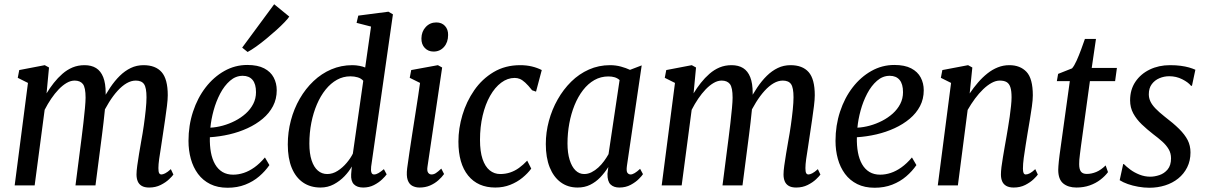

<svg xmlns="http://www.w3.org/2000/svg" viewBox="-20 -872 5668 903"><path d="M210.5 -554.5 199 -433Q214.5 -458.5 233.2 -482.2Q252 -506 273.8 -525Q295.5 -544 321.2 -554.8Q347 -565.5 377.5 -565.5Q410 -565.5 432 -551.8Q454 -538 465.5 -509Q477 -480 477 -434.5Q477 -425.5 476.8 -417.8Q476.5 -410 476.2 -403Q476 -396 475 -389.5L457.5 -391.5Q477 -428.5 498.2 -460.2Q519.5 -492 543.5 -515.5Q567.5 -539 595 -552.2Q622.5 -565.5 655 -565.5Q711.5 -565.5 740.2 -532.8Q769 -500 769 -424Q769 -404.5 765.2 -373.5Q761.5 -342.5 756.2 -307.5Q751 -272.5 746 -239Q742 -209 737 -179Q732 -149 728.5 -123.8Q725 -98.5 725 -81.5Q725 -64 728.5 -57.8Q732 -51.5 739.5 -51.5Q746 -51.5 756.8 -56.8Q767.5 -62 783.5 -76.5L795.5 -51Q790.5 -43.5 775 -28.8Q759.5 -14 735.5 -2Q711.5 10 681.5 10Q659.5 10 646.5 2.2Q633.5 -5.5 627.8 -19.2Q622 -33 622 -51.5Q622 -67.5 625.5 -92.8Q629 -118 634 -148.5Q639 -179 644.5 -210Q651 -244.5 656.5 -283Q662 -321.5 665.5 -356.2Q669 -391 669 -414.5Q669 -459.5 657.5 -476.2Q646 -493 618.5 -493Q597 -493 575.5 -480.5Q554 -468 533.2 -445.2Q512.5 -422.5 492.8 -391Q473 -359.5 455.5 -321L476.5 -397.5Q475.5 -379 473 -352.8Q470.5 -326.5 467 -297Q463.5 -267.5 460 -239.5L429 0H335L363.5 -222Q368 -256 372.2 -293.5Q376.5 -331 379.5 -363.2Q382.5 -395.5 382.5 -412.5Q382.5 -460.5 369.8 -476.8Q357 -493 331 -493Q312.5 -493 293.5 -482Q274.5 -471 256 -451.8Q237.5 -432.5 220.8 -407.8Q204 -383 190 -355.5L143 0H49L111.5 -482L63.5 -506L70.5 -542.5L190.5 -565.5Z M1247 -95.5Q1227.5 -67 1199 -42.5Q1170.5 -18 1133.2 -3.5Q1096 11 1050.5 11Q1003.5 11 968.8 -6.2Q934 -23.5 911.2 -54.2Q888.5 -85 877.5 -124.8Q866.5 -164.5 866.5 -209.5Q866.5 -282 887.8 -346.8Q909 -411.5 947 -460.8Q985 -510 1035.2 -538.2Q1085.5 -566.5 1143 -566.5Q1192 -566.5 1222.5 -550.5Q1253 -534.5 1267.2 -507.5Q1281.5 -480.5 1281.5 -447.5Q1281.5 -406.5 1264 -373Q1246.5 -339.5 1215.5 -313.5Q1184.5 -287.5 1144.2 -269Q1104 -250.5 1058.8 -240Q1013.5 -229.5 967 -226.5Q966 -187.5 972 -155.2Q978 -123 991.5 -99.5Q1005 -76 1026.2 -63.2Q1047.5 -50.5 1076.5 -50.5Q1101.5 -50.5 1126.5 -58.8Q1151.5 -67 1176.5 -84.8Q1201.5 -102.5 1226 -131.5ZM1121.5 -515.5Q1088.5 -515.5 1061.8 -492.2Q1035 -469 1015.5 -431.8Q996 -394.5 984.5 -352.2Q973 -310 969.5 -271.5Q998 -273 1028 -281.2Q1058 -289.5 1085.8 -303.8Q1113.5 -318 1135.8 -338Q1158 -358 1171 -383.2Q1184 -408.5 1184 -438.5Q1184 -477 1167.8 -496.2Q1151.5 -515.5 1121.5 -515.5ZM1119 -648 1269.5 -852 1340.5 -794Q1334.5 -784.5 1318.2 -767.5Q1302 -750.5 1279.5 -730.2Q1257 -710 1232.5 -689.8Q1208 -669.5 1184.8 -653Q1161.5 -636.5 1144.5 -627.5Z M1725.5 -88Q1723.5 -70 1726.8 -60.8Q1730 -51.5 1739 -51.5Q1749 -51.5 1759.8 -57.8Q1770.5 -64 1785.5 -76.5L1798.5 -52Q1792 -42.5 1776.5 -27.8Q1761 -13 1738.5 -1.5Q1716 10 1688 10Q1659.5 10 1644.5 -5.2Q1629.5 -20.5 1631.5 -52.5L1634.5 -89Q1622 -66 1600.2 -43.2Q1578.5 -20.5 1550 -5.2Q1521.5 10 1487.5 10Q1440 10 1405.5 -13.5Q1371 -37 1352.2 -82.2Q1333.5 -127.5 1333.5 -192.5Q1333.5 -250.5 1348 -305.5Q1362.5 -360.5 1389.8 -407.8Q1417 -455 1454.5 -490.5Q1492 -526 1538.2 -545.8Q1584.5 -565.5 1637 -565.5Q1654.5 -565.5 1671 -562.2Q1687.5 -559 1697.5 -554.5L1725 -747L1657 -764.5L1665 -798.5L1807 -817L1828 -804.5ZM1688.5 -492Q1678.5 -503.5 1662.5 -508.2Q1646.5 -513 1628 -513Q1594 -513 1564.8 -496.8Q1535.5 -480.5 1511.5 -450.8Q1487.5 -421 1470.5 -381.2Q1453.5 -341.5 1444.2 -294.5Q1435 -247.5 1435 -196.5Q1435 -150 1445.5 -118Q1456 -86 1474.8 -69.8Q1493.5 -53.5 1519 -53.5Q1544.5 -53.5 1568 -68.5Q1591.5 -83.5 1610.2 -105.8Q1629 -128 1639.5 -149.5Z M1953 10Q1934.5 10 1919.5 2.2Q1904.5 -5.5 1897.5 -25.2Q1890.5 -45 1895 -81Q1899 -112 1905.5 -154.8Q1912 -197.5 1919.2 -244.8Q1926.5 -292 1933.8 -338Q1941 -384 1946.8 -421.8Q1952.5 -459.5 1955.5 -482L1907 -506L1914 -542.5L2039.5 -565.5L2059.5 -554.5L1990.5 -88Q1987.5 -68.5 1993.5 -60Q1999.5 -51.5 2009.5 -51.5Q2020 -51.5 2029.8 -57.8Q2039.5 -64 2055.5 -79L2068.5 -53.5Q2058 -38.5 2041.2 -23.8Q2024.5 -9 2002.5 0.5Q1980.5 10 1953 10ZM2019 -629.5Q1994 -629.5 1977.8 -646.5Q1961.5 -663.5 1962 -691.5Q1962.5 -724 1982.5 -745.2Q2002.5 -766.5 2032 -766.5Q2057.5 -766.5 2072.8 -750Q2088 -733.5 2087.5 -707.5Q2087.5 -673 2068.2 -651.2Q2049 -629.5 2019 -629.5Z M2309.5 10Q2227.5 10 2181.8 -46.2Q2136 -102.5 2136 -206Q2136 -268 2154.8 -331Q2173.5 -394 2210.2 -447.2Q2247 -500.5 2301.5 -533Q2356 -565.5 2426.5 -565.5Q2456 -565.5 2481.2 -559.5Q2506.5 -553.5 2528 -542.5L2501 -441L2482.5 -447.5Q2464 -471 2450.2 -483.5Q2436.5 -496 2425 -500.8Q2413.5 -505.5 2400.5 -505.5Q2367 -505.5 2337.2 -483.2Q2307.5 -461 2285 -421.2Q2262.5 -381.5 2250 -328.5Q2237.5 -275.5 2237.5 -214Q2237.5 -159.5 2249.5 -124Q2261.5 -88.5 2283 -71Q2304.5 -53.5 2332.5 -53.5Q2357.5 -53.5 2379.2 -60.8Q2401 -68 2420.8 -82.2Q2440.5 -96.5 2459.5 -116.5L2478.5 -79Q2462 -56.5 2437 -36Q2412 -15.5 2379.8 -2.8Q2347.5 10 2309.5 10Z M2928.5 -92Q2925 -66.5 2931 -59Q2937 -51.5 2946 -51.5Q2954 -51.5 2965 -58Q2976 -64.5 2990.5 -78L3004 -53Q3000 -46 2985 -30.8Q2970 -15.5 2946.5 -2.8Q2923 10 2892.5 10Q2866.5 10 2851.5 -4.5Q2836.5 -19 2837 -54.5L2841 -86.5Q2823.5 -59 2802.5 -37.2Q2781.5 -15.5 2755.5 -2.8Q2729.5 10 2696.5 10Q2650.5 10 2617 -14.8Q2583.5 -39.5 2565.2 -85.2Q2547 -131 2547 -194.5Q2547 -249.5 2561.5 -303.2Q2576 -357 2602.8 -404.2Q2629.5 -451.5 2666.5 -488Q2703.5 -524.5 2749.8 -545Q2796 -565.5 2849 -565.5Q2876 -565.5 2900.5 -558.8Q2925 -552 2943 -543.5L2998 -564.5ZM2894 -495.5Q2884 -504.5 2871 -508.5Q2858 -512.5 2841.5 -512.5Q2805.5 -512.5 2775.5 -495.5Q2745.5 -478.5 2722 -448Q2698.5 -417.5 2682.2 -377.5Q2666 -337.5 2657.5 -291.5Q2649 -245.5 2649 -197.5Q2649 -153 2659 -120.5Q2669 -88 2686.5 -70.8Q2704 -53.5 2727.5 -53.5Q2745.5 -53.5 2762.2 -62Q2779 -70.5 2794 -84.2Q2809 -98 2821 -114.5Q2833 -131 2842 -147Z M3253.5 -554.5 3242 -433Q3257.5 -458.5 3276.2 -482.2Q3295 -506 3316.8 -525Q3338.5 -544 3364.2 -554.8Q3390 -565.5 3420.5 -565.5Q3453 -565.5 3475 -551.8Q3497 -538 3508.5 -509Q3520 -480 3520 -434.5Q3520 -425.5 3519.8 -417.8Q3519.5 -410 3519.2 -403Q3519 -396 3518 -389.5L3500.5 -391.5Q3520 -428.5 3541.2 -460.2Q3562.5 -492 3586.5 -515.5Q3610.5 -539 3638 -552.2Q3665.5 -565.5 3698 -565.5Q3754.5 -565.5 3783.2 -532.8Q3812 -500 3812 -424Q3812 -404.5 3808.2 -373.5Q3804.5 -342.5 3799.2 -307.5Q3794 -272.5 3789 -239Q3785 -209 3780 -179Q3775 -149 3771.5 -123.8Q3768 -98.5 3768 -81.5Q3768 -64 3771.5 -57.8Q3775 -51.5 3782.5 -51.5Q3789 -51.5 3799.8 -56.8Q3810.5 -62 3826.5 -76.5L3838.5 -51Q3833.5 -43.5 3818 -28.8Q3802.5 -14 3778.5 -2Q3754.5 10 3724.5 10Q3702.5 10 3689.5 2.2Q3676.5 -5.5 3670.8 -19.2Q3665 -33 3665 -51.5Q3665 -67.5 3668.5 -92.8Q3672 -118 3677 -148.5Q3682 -179 3687.5 -210Q3694 -244.5 3699.5 -283Q3705 -321.5 3708.5 -356.2Q3712 -391 3712 -414.5Q3712 -459.5 3700.5 -476.2Q3689 -493 3661.5 -493Q3640 -493 3618.5 -480.5Q3597 -468 3576.2 -445.2Q3555.5 -422.5 3535.8 -391Q3516 -359.5 3498.5 -321L3519.5 -397.5Q3518.5 -379 3516 -352.8Q3513.5 -326.5 3510 -297Q3506.5 -267.5 3503 -239.5L3472 0H3378L3406.5 -222Q3411 -256 3415.2 -293.5Q3419.5 -331 3422.5 -363.2Q3425.5 -395.5 3425.5 -412.5Q3425.5 -460.5 3412.8 -476.8Q3400 -493 3374 -493Q3355.5 -493 3336.5 -482Q3317.5 -471 3299 -451.8Q3280.5 -432.5 3263.8 -407.8Q3247 -383 3233 -355.5L3186 0H3092L3154.5 -482L3106.5 -506L3113.5 -542.5L3233.5 -565.5Z M4290 -95.5Q4270.5 -67 4242 -42.5Q4213.5 -18 4176.2 -3.5Q4139 11 4093.5 11Q4046.5 11 4011.8 -6.2Q3977 -23.5 3954.2 -54.2Q3931.5 -85 3920.5 -124.8Q3909.5 -164.5 3909.5 -209.5Q3909.5 -282 3930.8 -346.8Q3952 -411.5 3990 -460.8Q4028 -510 4078.2 -538.2Q4128.5 -566.5 4186 -566.5Q4235 -566.5 4265.5 -550.5Q4296 -534.5 4310.2 -507.5Q4324.5 -480.5 4324.5 -447.5Q4324.5 -406.5 4307 -373Q4289.5 -339.5 4258.5 -313.5Q4227.5 -287.5 4187.2 -269Q4147 -250.5 4101.8 -240Q4056.5 -229.5 4010 -226.5Q4009 -187.5 4015 -155.2Q4021 -123 4034.5 -99.5Q4048 -76 4069.2 -63.2Q4090.5 -50.5 4119.5 -50.5Q4144.5 -50.5 4169.5 -58.8Q4194.5 -67 4219.5 -84.8Q4244.5 -102.5 4269 -131.5ZM4164.5 -515.5Q4131.5 -515.5 4104.8 -492.2Q4078 -469 4058.5 -431.8Q4039 -394.5 4027.5 -352.2Q4016 -310 4012.5 -271.5Q4041 -273 4071 -281.2Q4101 -289.5 4128.8 -303.8Q4156.5 -318 4178.8 -338Q4201 -358 4214 -383.2Q4227 -408.5 4227 -438.5Q4227 -477 4210.8 -496.2Q4194.5 -515.5 4164.5 -515.5Z M4540.5 -432.5Q4559 -460 4579.8 -484Q4600.5 -508 4623.8 -526.5Q4647 -545 4672.8 -555.2Q4698.5 -565.5 4727 -565.5Q4778 -565.5 4807.8 -534Q4837.5 -502.5 4837.5 -423.5Q4837.5 -403 4833.2 -371.8Q4829 -340.5 4823.2 -307Q4817.5 -273.5 4813 -246.5Q4809 -220.5 4803.8 -189.5Q4798.5 -158.5 4794.8 -129.2Q4791 -100 4791 -79Q4791 -64.5 4794.2 -58Q4797.5 -51.5 4804 -51.5Q4813 -51.5 4823.8 -57.2Q4834.5 -63 4849 -76.5L4861 -51Q4857 -44.5 4841.5 -29.5Q4826 -14.5 4802 -2.2Q4778 10 4747.5 10Q4726.5 10 4713 2.5Q4699.5 -5 4693.5 -18.8Q4687.5 -32.5 4687.5 -51.5Q4687.5 -65.5 4690 -86.5Q4692.5 -107.5 4696.8 -132Q4701 -156.5 4705.2 -181.5Q4709.5 -206.5 4713.5 -228.5Q4716.5 -247 4720.8 -271.8Q4725 -296.5 4728.8 -323.2Q4732.5 -350 4735 -374Q4737.5 -398 4737.5 -414Q4737.5 -444.5 4732 -461.5Q4726.5 -478.5 4714.5 -485.8Q4702.5 -493 4682 -493Q4663.5 -493 4643.5 -482Q4623.5 -471 4603.8 -452Q4584 -433 4565.5 -408Q4547 -383 4531 -355L4485 0H4390.5L4453 -482L4405 -506L4412 -542.5L4533 -565.5L4553 -554.5Z M5064 -185.5Q5061.5 -163.5 5059.2 -147.8Q5057 -132 5056.2 -120.8Q5055.5 -109.5 5055.5 -100Q5055.5 -76 5063.8 -65Q5072 -54 5091.5 -54Q5113.5 -54 5135.8 -63.2Q5158 -72.5 5180 -94L5191 -62.5Q5177 -43.5 5155.2 -26.8Q5133.5 -10 5105 0Q5076.5 10 5042.5 10Q5004 10 4980.5 -9.2Q4957 -28.5 4957 -73.5Q4957 -80.5 4957.8 -90.5Q4958.5 -100.5 4959.8 -113.5Q4961 -126.5 4963.2 -142.2Q4965.5 -158 4968 -177L5011.5 -490.5H4950.5L4956.5 -524.5L5022 -550.5Q5032.5 -562.5 5043.5 -587Q5054.5 -611.5 5064.8 -639.5Q5075 -667.5 5082.5 -689H5134.5L5114.5 -552.5H5233L5224.5 -490.5H5106Z M5586 -468.5H5581.5Q5568.5 -485 5540.2 -499.2Q5512 -513.5 5479 -513.5Q5455 -513.5 5433 -504.2Q5411 -495 5397 -476.2Q5383 -457.5 5383 -428.5Q5383 -411 5390.5 -395Q5398 -379 5414.2 -362Q5430.5 -345 5457 -324Q5498.5 -292.5 5525.5 -265.8Q5552.5 -239 5565.8 -213Q5579 -187 5579 -155Q5579 -116 5563.5 -85Q5548 -54 5521.2 -32.5Q5494.5 -11 5459.5 0Q5424.5 11 5385.5 11Q5360 11 5333.2 6.2Q5306.5 1.5 5284 -6.5Q5261.5 -14.5 5246 -24.5L5262.5 -100.5H5265.5Q5277.5 -88 5296.5 -74Q5315.5 -60 5339.8 -50.5Q5364 -41 5390 -41Q5410 -41 5432.8 -48.5Q5455.5 -56 5471.5 -75Q5487.5 -94 5487.5 -127.5Q5487.5 -151.5 5476.2 -170.5Q5465 -189.5 5446 -206.5Q5427 -223.5 5403.5 -241Q5374.5 -263.5 5349.8 -287.2Q5325 -311 5310 -338.5Q5295 -366 5295 -400Q5295 -450.5 5320 -487.5Q5345 -524.5 5387.5 -545Q5430 -565.5 5482.5 -565.5Q5511.5 -565.5 5533.2 -562.5Q5555 -559.5 5571.8 -554.8Q5588.5 -550 5602 -544Z"/></svg>

Font: Merriweather 24pt SemiCondensed
Style: Italic
Weight: 400
Width: 4
Italic angle: -7.8°
Designer: Eben Sorkin
Foundry: Eben Sorkin
Version: Version 2.101